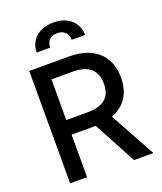

<svg xmlns="http://www.w3.org/2000/svg" viewBox="-169 -1061 984 1168"><g transform="rotate(-20 322.5 -477.0)"><path d="M79.9 0H189.6V-275.2H328.5C334.2 -275.2 339.8 -275.2 345.5 -275.6L493.6 0H618.6L457.4 -294.4C547.2 -327.4 590.9 -402 590.9 -499.3C590.9 -633.2 507.8 -727.3 339.1 -727.3H79.9ZM160.9 -817.1H248.2C247.9 -852.6 266.7 -885.3 317.8 -885.3C366.8 -885.3 386.7 -853.7 387.1 -817.1H474.1C474.1 -896.7 414.4 -954.2 317.8 -954.2C221.2 -954.2 160.9 -896.7 160.9 -817.1ZM189.6 -369.7V-633.2H327.4C435.7 -633.2 480.5 -581.7 480.5 -499.3C480.5 -417.3 435.7 -369.7 328.8 -369.7Z"/></g></svg>

Font: Margiela Sans Medium
Style: Regular
Weight: 500
Designer: Stefan Endress, Andreas Faust
Version: Version 1.100;FEAKit 1.0